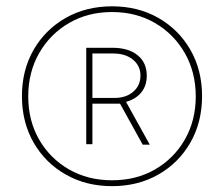

<svg xmlns="http://www.w3.org/2000/svg" viewBox="-20 -812 728 624"><path d="M344.2 -207Q259.8 -207 193.4 -244.9Q127 -282.7 89.1 -348.9Q51.3 -415 51.3 -499.5Q51.3 -584 89.1 -649.9Q127 -715.8 193.4 -753.7Q259.8 -791.5 344.2 -791.5Q428.7 -791.5 494.9 -753.7Q561 -715.8 598.9 -649.9Q636.7 -584 636.7 -499.5Q636.7 -415 598.9 -348.9Q561 -282.7 494.9 -244.9Q428.7 -207 344.2 -207ZM344.2 -226.1Q422.9 -226.1 484.1 -261.5Q545.4 -296.9 580.8 -358.6Q616.2 -420.4 616.2 -498.5Q616.2 -577.6 580.6 -639.6Q544.9 -701.7 483.6 -737.3Q422.4 -772.9 344.2 -772.9Q266.1 -772.9 204.6 -737.3Q143.1 -701.7 107.4 -639.6Q71.8 -577.6 71.8 -498.5Q71.8 -419.9 107.2 -358.4Q142.6 -296.9 204.1 -261.5Q265.6 -226.1 344.2 -226.1ZM466.8 -341.8H443.8L370.1 -475.1H280.3V-343.3H260.3V-656.7H345.2Q397.5 -656.7 427.2 -632.6Q457 -608.4 457 -565.9Q457 -533.7 439.2 -511.7Q421.4 -489.7 389.6 -481ZM280.3 -493.7H352.1Q389.6 -493.7 413.1 -513.9Q436.5 -534.2 436.5 -566.4Q436.5 -598.1 412.1 -618.2Q387.7 -638.2 347.2 -638.2H280.3Z"/></svg>

Font: Kumbh Sans Thin
Style: Regular
Weight: 250
Version: Version 1.004